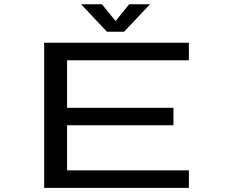

<svg xmlns="http://www.w3.org/2000/svg" viewBox="-20 -906 1090 926"><path d="M703.5 -885.5 578.5 -753H496L371 -885.5H471.5L537.5 -804.5L603 -885.5ZM891 -615.5H303.5V-386H816.5V-302H303.5V-84.5H891V0H193V-700H891Z"/></svg>

Font: League Mono Extended
Style: Regular
Weight: 400
Width: 9
Designer: Tyler Finck
Foundry: The League of Moveable Type / Tyler Finck
Version: Version 2.210